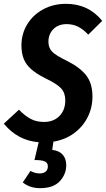

<svg xmlns="http://www.w3.org/2000/svg" viewBox="-45 -728 554 1003"><path d="M438 -224Q438 -165 412.5 -115Q387 -65 341 -31.5Q295 2 234 12L228 55Q264 59 282.5 80Q301 101 301 135Q301 182 267.5 218.5Q234 255 164 255Q111 255 74 225L114 165Q138 178 162 178Q182 178 193.5 168.5Q205 159 205 141Q205 123 189.5 115.5Q174 108 135 108L157 15Q47 6 -25 -82L54 -155Q85 -123 115 -107Q145 -91 185 -91Q235 -91 265.5 -122Q296 -153 296 -204Q296 -242 275 -265.5Q254 -289 196 -317Q126 -351 96.5 -389.5Q67 -428 67 -491Q67 -551 97 -600.5Q127 -650 180 -679Q233 -708 300 -708Q417 -708 489 -619L416 -547Q390 -575 363 -588.5Q336 -602 303 -602Q260 -602 234 -576Q208 -550 208 -510Q208 -478 227.5 -458Q247 -438 305 -410Q373 -376 405.5 -334Q438 -292 438 -224Z"/></svg>

Font: Fira Sans Compressed SemiBold
Style: Italic
Weight: 600
Width: 1
Italic angle: -8°
Designer: bBox Type GmbH & Carrois Corporate GbR & Edenspiekermann AG
Foundry: bBox Type GmbH & Carrois Corporate GbR & Edenspiekermann AG
Version: Version 4.301